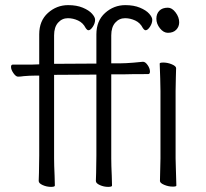

<svg xmlns="http://www.w3.org/2000/svg" viewBox="-20 -723 802 749"><path d="M635 -595Q618 -595 604 -612.5Q590 -630 590 -650Q590 -669 601.5 -681Q613 -693 635 -693Q651 -693 665 -674.5Q679 -656 679 -636Q679 -619 667.5 -607Q656 -595 635 -595ZM30 -471H104L133 -472V-589Q133 -642 167 -672.5Q201 -703 246 -703Q279 -703 303 -693Q327 -683 339 -669.5Q351 -656 351 -646Q351 -632 342 -618.5Q333 -605 325 -605Q320 -605 314 -614Q304 -634 284.5 -643Q265 -652 245 -652Q222 -652 206.5 -634.5Q191 -617 191 -585V-474L356 -475V-589Q356 -642 390 -672.5Q424 -703 469 -703Q502 -703 526 -693Q550 -683 562 -669.5Q574 -656 574 -646Q574 -632 565 -618.5Q556 -605 548 -605Q543 -605 537 -614Q527 -634 507.5 -643Q488 -652 468 -652Q445 -652 429.5 -634.5Q414 -617 414 -585V-476H451Q469 -476 500 -478.5Q531 -481 537 -482H538Q547 -482 556 -469Q565 -456 565 -444Q565 -434 558 -434Q488 -434 462 -433H414V-105Q414 -79 416 -37L417 1Q417 6 402 6Q385 6 369.5 -1Q354 -8 354 -17Q354 -35 355 -49L356 -116V-432L191 -431V-105Q191 -79 193 -37L194 1Q194 6 179 6Q162 6 146.5 -1Q131 -8 131 -17Q131 -35 132 -49L133 -116V-428H115Q96 -428 73 -426Q60 -424 51 -424H50Q42 -424 32.5 -437.5Q23 -451 23 -462Q23 -471 30 -471ZM617 -479Q634 -479 650.5 -472Q667 -465 667 -457Q667 -436 666 -421L665 -368V-105L666 -67L668 1Q668 5 654 5Q637 5 620.5 -2Q604 -9 604 -17L606 -105V-368L605 -417L603 -475Q603 -479 617 -479Z"/></svg>

Font: JyunsaiKaai Light
Style: Regular
Weight: 300
Designer: Fontworks Inc.
Version: Version 0.030;April 7, 2024;FontCreator 14.0.0.2901 64-bit